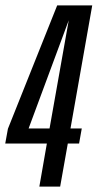

<svg xmlns="http://www.w3.org/2000/svg" viewBox="-30 -695 364 715"><path d="M116.5 0 144.5 -160.5H-10.5L-0.5 -215.5L183 -675H313.5L232.5 -216.5H274.5L264.5 -160.5H222.5L194 0ZM76.5 -216.5H154.5L226 -619.5Z"/></svg>

Font: Anybody Condensed Regular
Style: Italic
Weight: 400
Width: 3
Italic angle: -10°
Designer: Tyler Finck
Foundry: Etcetera Type Company
Version: Version 1.010; ttfautohint (v1.8.3) -l 8 -r 50 -G 200 -x 14 